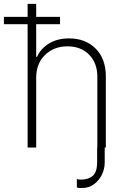

<svg xmlns="http://www.w3.org/2000/svg" viewBox="-50 -747 638 972"><path d="M441.8 0H442.8V-358Q442.8 -427.9 401.3 -470.2Q359.7 -512.4 291.5 -512.4Q222.7 -512.4 177.9 -468.8Q133.2 -425.1 133.2 -353.7V0H89.8V-624.6H-30.2V-661.6H89.8V-727.3H133.2V-661.6H253.9V-624.6H133.2V-459.2H137.4Q156.6 -501.8 198.7 -527.2Q240.8 -552.6 299.7 -552.6Q382.5 -552.6 434.1 -501.1Q485.8 -449.6 485.8 -359.7V0H480.1V75.3Q480.1 108.3 465.4 138Q450.6 167.6 425.2 186.1Q399.9 204.5 368.3 204.5Q367.2 204.5 364.7 204.5Q359.7 204.9 352.1 204.7Q344.5 204.5 339.1 201.3V159.4Q346.2 162.3 359.4 162.3Q397 162.3 419.2 143.5Q441.4 124.6 441.8 75.3Z"/></svg>

Font: Inter Extra Light BETA
Style: Regular
Weight: 200
Designer: Rasmus Andersson
Foundry: rsms
Version: Version 3.011;git-f93a4a705